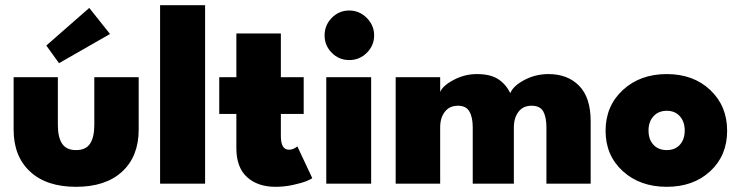

<svg xmlns="http://www.w3.org/2000/svg" viewBox="-20 -708 2857 740"><path d="M207.5 -464.5 158.5 -532.5 324 -677.5 404 -577ZM203 -226Q203 -179.5 219.2 -154.5Q235.5 -129.5 273 -129.5Q311 -129.5 327.2 -154.5Q343.5 -179.5 343.5 -226V-410.5H514.5V-208.5Q514.5 -105.5 451 -46.8Q387.5 12 273 12Q159 12 95.8 -46.8Q32.5 -105.5 32.5 -208.5V-410.5H203Z M770.5 0H597V-688H770.5Z M825 -410.5H891V-579H1062.5V-410.5H1150.5V-269H1062.5V-183.5Q1062.5 -131 1093.5 -131Q1104 -131 1113.5 -135.8Q1123 -140.5 1126 -144L1183.5 -21.5Q1178.5 -17 1160.5 -9.8Q1142.5 -2.5 1109 4.8Q1075.5 12 1042 12Q973 12 932 -25.5Q891 -63 891 -136.5V-269H825Z M1231 -571.5Q1231 -611 1258.8 -639.2Q1286.5 -667.5 1326 -667.5Q1365 -667.5 1393.5 -639Q1422 -610.5 1422 -571.5Q1422 -532.5 1393.8 -504.5Q1365.5 -476.5 1326 -476.5Q1286.5 -476.5 1258.8 -504.5Q1231 -532.5 1231 -571.5ZM1237.5 0V-410.5H1410.5V0Z M2094 -422.5Q2168 -422.5 2212.2 -377.2Q2256.5 -332 2256.5 -241.5V0H2086V-217Q2086 -256.5 2073.8 -278.5Q2061.5 -300.5 2028.5 -300.5Q1996 -300.5 1978.2 -277Q1960.5 -253.5 1960.5 -217V0H1802V-217Q1802 -256 1789.2 -278.2Q1776.5 -300.5 1745 -300.5Q1712.5 -300.5 1694.5 -277.2Q1676.5 -254 1676.5 -217V0H1505V-410.5H1676.5V-353.5Q1686.5 -378 1728.8 -400.2Q1771 -422.5 1818.5 -422.5Q1869.5 -422.5 1899.2 -403.5Q1929 -384.5 1947 -349Q1957 -376 2000 -399.2Q2043 -422.5 2094 -422.5Z M2550 12Q2446.5 12 2380.2 -48.5Q2314 -109 2314 -204Q2314 -299.5 2380.5 -361Q2447 -422.5 2550 -422.5Q2652.5 -422.5 2717.5 -361Q2782.5 -299.5 2782.5 -204Q2782.5 -108.5 2717.5 -48.2Q2652.5 12 2550 12ZM2550 -129.5Q2581.5 -129.5 2600.2 -150Q2619 -170.5 2619 -205Q2619 -239 2600.2 -260Q2581.5 -281 2550 -281Q2518 -281 2498.8 -260Q2479.5 -239 2479.5 -205Q2479.5 -170.5 2498.5 -150Q2517.5 -129.5 2550 -129.5Z"/></svg>

Font: League Spartan ExtraBold
Style: Regular
Weight: 800
Foundry: The League of Moveable Type
Version: Version 2.002